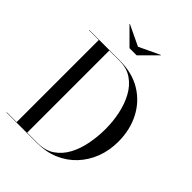

<svg xmlns="http://www.w3.org/2000/svg" viewBox="-266 -1097 1232 1232"><g transform="rotate(45 350.0 -481.0)"><path d="M317 -895 457.5 -961.5 460 -960 350 -850H285L175 -960L177.5 -961.5ZM298.5 0H19V-2.5H108.5V-747.5H19V-750H298.5Q410 -750 490.8 -700.8Q571.5 -651.5 615.2 -566.5Q659 -481.5 659 -375Q659 -295 632.8 -226.8Q606.5 -158.5 558.5 -107.5Q510.5 -56.5 444.5 -28.2Q378.5 0 298.5 0ZM298.5 -747.5H204V-2.5H298.5Q367.5 -2.5 414.5 -34.8Q461.5 -67 490 -120.8Q518.5 -174.5 531 -240.8Q543.5 -307 543.5 -375Q543.5 -443 529.5 -509.2Q515.5 -575.5 486.2 -629.2Q457 -683 410.2 -715.2Q363.5 -747.5 298.5 -747.5Z"/></g></svg>

Font: Bodoni* 72pt
Style: Regular
Weight: 400
Version: Version 2.3